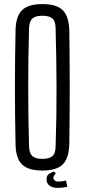

<svg xmlns="http://www.w3.org/2000/svg" viewBox="-20 -827 414 939"><path d="M187 7Q118 7 87.5 -23Q57 -53 56 -123Q53 -266 53 -399.5Q53 -533 56 -677Q57 -747 87.5 -777Q118 -807 187 -807Q257 -807 287 -777Q317 -747 319 -677Q321 -533 321 -399.5Q321 -266 319 -123Q317 -53 287 -23Q257 7 187 7ZM187 -50Q222 -50 237 -64Q252 -78 252 -113Q257 -260 256.5 -402Q256 -544 252 -687Q252 -722 237 -736Q222 -750 187 -750Q153 -750 138 -736Q123 -722 122 -687Q118 -544 118 -402Q118 -260 122 -113Q123 -78 138 -64Q153 -50 187 -50ZM208 47Q208 32 219 24Q230 16 244 12L253 21Q250 24 245.5 30Q241 36 241 43Q241 49 247 55Q253 61 267 61Q273 61 284.5 59.5Q296 58 303 56L309 86Q298 89 285.5 90.5Q273 92 264 92Q235 92 220.5 79.5Q206 67 208 47Z"/></svg>

Font: Big Shoulders Display
Style: Regular
Weight: 400
Designer: Patric King
Foundry: XO Type Co
Version: Version 1.000; ttfautohint (v1.8.2)